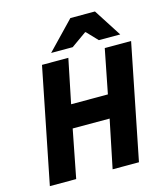

<svg xmlns="http://www.w3.org/2000/svg" viewBox="-124 -953 910 1049"><g transform="rotate(-15 330.5 -429.0)"><path d="M27 0 157 -651H306L255 -402H463L512 -651H661L531 0H382L438 -272H229L176 0ZM222 -701 373 -858H512L613 -701H492L434 -762H430L344 -701Z"/></g></svg>

Font: Source Sans 3 ExtraLight ExtraBold
Style: Italic
Weight: 800
Italic angle: -11°
Version: Version 3.052;hotconv 1.1.0;makeotfexe 2.6.0